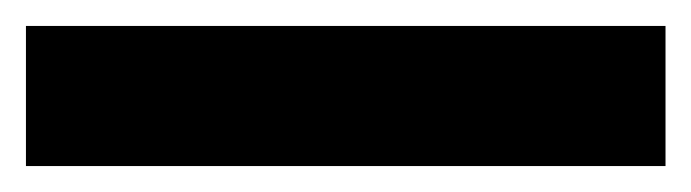

<svg xmlns="http://www.w3.org/2000/svg" viewBox="-23 -888 533 148"><path d="M490 -760V-868H-3V-760Z"/></svg>

Font: Noto Sans Sinhala UI Condensed ExtraBold
Style: Regular
Weight: 800
Width: 3
Designer: Jelle Bosma - Monotype Design Team
Foundry: Monotype Imaging Inc.
Version: Version 2.006